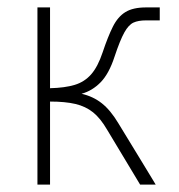

<svg xmlns="http://www.w3.org/2000/svg" viewBox="-20 -498 484 518"><path d="M81 0V-478H115V-260Q155 -261 181.5 -269Q208 -277 226 -297.5Q244 -318 257 -357Q271 -399 284.5 -426Q298 -453 318.5 -465.5Q339 -478 374 -478H411V-443H374Q353 -443 340 -437Q327 -431 315.5 -410.5Q304 -390 289 -345Q274 -299 251.5 -276Q229 -253 200 -245Q231 -238 254.5 -219.5Q278 -201 299 -166Q338 -102 360 -66Q382 -30 391 -15Q400 0 400 0H358L269 -148Q251 -179 231 -195Q211 -211 183.5 -217.5Q156 -224 115 -224V0Z"/></svg>

Font: Zen Kaku Gothic Antique Light
Style: Regular
Weight: 300
Designer: Yoshimichi Ohira
Foundry: Positype
Version: Version 1.001